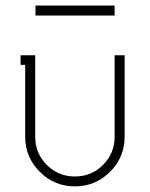

<svg xmlns="http://www.w3.org/2000/svg" viewBox="-20 -663 540 692"><path d="M393.1 -606.9H107.9V-643.1H393.1ZM106.9 -169.9Q106.9 -110.4 148.7 -68.6Q190.4 -26.9 250 -26.9Q309.6 -26.9 351.3 -68.6Q393.1 -110.4 393.1 -169.9V-463.9H429.2V-169.9Q429.2 -96.2 376.5 -43.7Q323.7 8.8 250 8.8Q176.3 8.8 123.5 -43.7Q70.8 -96.2 70.8 -169.9V-429.2H54.2V-463.9H106.9Z"/></svg>

Font: RawengulkPcs
Style: Regular
Weight: 400
Version: Version 0.92